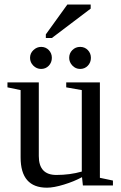

<svg xmlns="http://www.w3.org/2000/svg" viewBox="-20 -826 540 855"><path d="M152.8 -130.9Q152.8 -46.9 231 -46.9Q291.5 -46.9 344.2 -62V-424.8L274.9 -437V-459H424.8V-34.2L482.9 -22V0H349.1L345.2 -37.1Q310.5 -18.1 265.1 -4.2Q219.7 9.8 189 9.8Q71.8 9.8 71.8 -125V-424.8L13.2 -437V-459H152.8ZM384.8 -568.4Q384.8 -547.9 371.1 -533.4Q357.4 -519 336.9 -519Q316.4 -519 302.2 -534.2Q288.1 -549.3 288.1 -568.4Q288.1 -588.9 302.2 -603Q316.4 -617.2 336.9 -617.2Q357.4 -617.2 371.1 -603Q384.8 -588.9 384.8 -568.4ZM210.9 -568.4Q210.9 -547.9 197.3 -533.4Q183.6 -519 163.1 -519Q143.1 -519 128.4 -533.7Q113.8 -548.3 113.8 -568.4Q113.8 -588.9 128.9 -603Q144 -617.2 163.1 -617.2Q183.6 -617.2 197.3 -603Q210.9 -588.9 210.9 -568.4ZM184.1 -656.7V-672.9L279.8 -805.7H383.8V-787.6L210.9 -656.7Z"/></svg>

Font: Liberation Serif
Style: Regular
Weight: 400
Designer: Steve Matteson
Foundry: Ascender Corporation
Version: Version 2.1.5